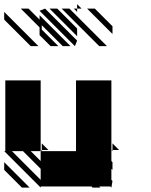

<svg xmlns="http://www.w3.org/2000/svg" viewBox="-25 -879 712 905"><path d="M166.7 5.2 -5.2 -166.7H0V-500H166.7V-171.9H171.9V-166.7L166.7 -171.9V-166.7H328.1H333.3V-500H500V-171.9H505.2V-166.7L500 -171.9V-119.8L505.2 -114.6V-78.1L500 -83.3V-31.2L505.2 -26L500 5.2L494.8 0H442.7L447.9 5.2H411.5L406.2 0H166.7ZM78.1 5.2 -5.2 -78.1V-114.6L114.6 5.2ZM505.2 -718.8 385.4 -838.5H421.9L505.2 -755.2ZM338.5 -822.9 322.9 -838.5H338.5ZM338.5 -708.3 208.3 -838.5H244.8L338.5 -744.8ZM328.1 -661.5 161.5 -828.1 187.5 -838.5 338.5 -687.5ZM213.5 -661.5 161.5 -713.5V-750L72.9 -838.5H109.4L161.5 -786.5V-807.3L307.3 -661.5H270.8L171.9 -760.4V-739.6L250 -661.5ZM119.8 -661.5 -5.2 -786.5V-822.9L156.2 -661.5ZM505.2 -171.9H536.5L505.2 -203.1ZM171.9 -171.9H203.1L171.9 -203.1ZM338.5 -838.5H359.4L338.5 -859.4ZM302.1 -838.5 479.2 -661.5H442.7L338.5 -765.6Q333.3 -770.8 328.1 -776L265.6 -838.5ZM166.7 -31.2V-83.3L83.3 -166.7H31.2ZM166.7 -119.8V-166.7H119.8Z"/></svg>

Font: 0xA000-Monochrome
Style: Monochrome
Weight: 400
Version: Version 0.1